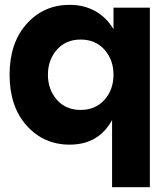

<svg xmlns="http://www.w3.org/2000/svg" viewBox="-20 -592 681 802"><path d="M416.5 -175.3Q454.1 -217.8 454.1 -279.8Q454.1 -341.8 416.5 -384.3Q378.9 -426.8 316.9 -426.8Q254.9 -426.8 217.5 -384.3Q180.2 -341.8 180.2 -279.8Q180.2 -217.8 217.5 -175.3Q254.9 -132.8 316.9 -132.8Q378.9 -132.8 416.5 -175.3ZM271 -571.8Q330.6 -571.8 377.4 -545.9Q424.3 -520 454.1 -470.2V-560.1H606V189.9H448.2V-90.8Q392.1 12.2 271 12.2Q162.6 12.2 91.3 -67.4Q20 -147 20 -279.8Q20 -412.6 91.3 -492.2Q162.6 -571.8 271 -571.8Z"/></svg>

Font: TASA Explorer
Style: Regular
Weight: 900
Designer: Weizhong Zhang
Foundry: Local Remote
Version: Version 1.000;Glyphs 3.1.2 (3151)